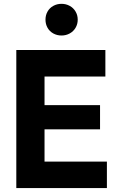

<svg xmlns="http://www.w3.org/2000/svg" viewBox="-20 -963 614 983"><path d="M63.5 -707H519.5V-571.3H208V-424.8H492.2V-300.8H208V-135.7H527.3V0H63.5ZM212.9 -862.3Q212.9 -885.3 223.4 -903.8Q233.9 -922.4 252.9 -932.9Q272 -943.4 294.9 -943.4Q317.9 -943.4 336.9 -932.9Q356 -922.4 366.9 -903.8Q377.9 -885.3 377.9 -862.3Q377.9 -839.4 366.9 -820.8Q356 -802.2 336.9 -791.7Q317.9 -781.2 294.9 -781.2Q272 -781.2 252.9 -791.7Q233.9 -802.2 223.4 -820.8Q212.9 -839.4 212.9 -862.3Z"/></svg>

Font: Wanted Sans
Style: Bold
Weight: 700
Designer: Original Design by Kil Hyung-jin and Kang Hanbin, Wanted Lab, Inc; Hangeul from Source Han Sans by Jang Soo-young and Ka
Foundry: Wanted Lab, Inc.
Version: Version 1.000